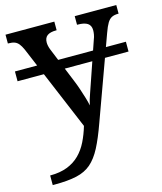

<svg xmlns="http://www.w3.org/2000/svg" viewBox="-115 -621 798 946"><g transform="rotate(-15 284.0 -148.0)"><path d="M1 -299V-349H567V-299ZM36 191Q87 191 124 176.5Q161 162 187 136Q213 110 230.5 74.5Q248 39 260 -2L76 -440Q67 -460 58 -471Q49 -482 37 -486.5Q25 -491 6 -491H3V-536H252V-492H249Q219 -492 204 -481Q189 -470 189 -446Q189 -438 191 -428.5Q193 -419 197 -409L270 -230Q280 -206 288.5 -180.5Q297 -155 304 -132Q311 -109 314 -92Q320 -120 331 -150Q342 -180 350 -205L417 -400Q422 -412 424 -424Q426 -436 426 -445Q426 -470 409.5 -481Q393 -492 360 -492H356V-536H568V-492H565Q546 -492 533 -485.5Q520 -479 510 -462.5Q500 -446 489 -415L337 3Q311 76 287 122Q263 168 233 194Q203 220 158.5 230Q114 240 46 240H36Z"/></g></svg>

Font: ET Text
Style: Regular
Weight: 470
Designer: Monotype Design Team
Foundry: Monotype Imaging Inc.
Version: Version 2.009